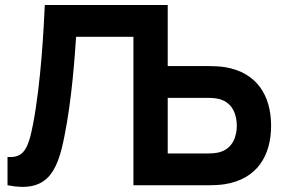

<svg xmlns="http://www.w3.org/2000/svg" viewBox="-20 -740 1143 767"><path d="M10 0C167 31 209 -51 237 -194C267 -341 279 -518 284 -593H513V0H817C831 0 858 -1 877 -4C1006 -24 1063 -117 1063 -238C1063 -359 1005 -452 877 -472C858 -475 830 -476 817 -476H650V-720H159C155 -633 144 -410 112 -244C92 -138 71 -109 10 -113ZM811 -349C825 -349 843 -348 857 -344C912 -329 926 -277 926 -238C926 -199 912 -147 857 -132C843 -128 825 -127 811 -127H650V-349Z"/></svg>

Font: Manrope ExtraBold
Style: Regular
Weight: 800
Designer: Mikhail Sharanda
Foundry: Mikhail Sharanda
Version: Version 4.505